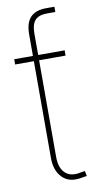

<svg xmlns="http://www.w3.org/2000/svg" viewBox="-85 -766 408 809"><g transform="rotate(-10 119.0 -362.0)"><path d="M84 -539.1H106.4V-102.5Q106.4 -56.2 129.6 -33.9Q152.8 -11.7 193.8 -20Q199.2 -21 204.8 -22Q210.4 -22.9 215.3 -23.4L219.7 -1.5Q214.4 -1 208.5 0Q202.6 1 197.3 2Q144 12.2 114 -17.8Q84 -47.9 84 -102.5ZM219.7 -539.1V-516.6H3.9V-539.1ZM84 -444.3V-630.9Q84 -680.7 106.4 -704.1Q128.9 -727.5 173.8 -727.5Q180.7 -727.5 190.7 -727.5Q200.7 -727.5 209 -727.5V-705.1Q199.7 -705.1 189.9 -705.1Q180.2 -705.1 173.8 -705.1Q138.7 -705.1 122.6 -688Q106.4 -670.9 106.4 -630.9V-444.3Z"/></g></svg>

Font: Inter 18pt Thin
Style: Regular
Weight: 250
Designer: Rasmus Andersson
Foundry: rsms
Version: Version 4.001;git-66647c0bb